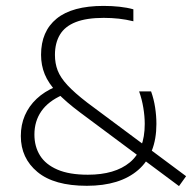

<svg xmlns="http://www.w3.org/2000/svg" viewBox="-20 -622 650 650"><path d="M586 8 251.5 -241Q202 -278 173 -309Q144 -340 131.5 -370.5Q119 -401 119 -436.5Q119 -516 171.8 -559Q224.5 -602 330.5 -602Q359 -602 384.5 -599.2Q410 -596.5 431.5 -590.5V-550Q407 -556 382.2 -558.8Q357.5 -561.5 331 -561.5Q273 -561.5 236.5 -547.2Q200 -533 183 -504.8Q166 -476.5 166 -436Q166 -407.5 175.2 -383.5Q184.5 -359.5 208.2 -333.8Q232 -308 275.5 -274.5L610 -25.5ZM274 7Q163 7 106.8 -39.8Q50.5 -86.5 50.5 -161.5Q50.5 -199.5 64.2 -231.2Q78 -263 104 -287.5Q130 -312 167.5 -328L191.5 -300.5Q143 -279 119.8 -245.2Q96.5 -211.5 96.5 -166.5Q96.5 -126 115.5 -95.5Q134.5 -65 174.5 -47.8Q214.5 -30.5 277.5 -30.5Q369 -30.5 419.5 -72.2Q470 -114 470 -202.5Q470 -228.5 465.2 -257.2Q460.5 -286 451 -312.5H491.5Q501 -286 505.2 -257.8Q509.5 -229.5 509.5 -202.5Q509.5 -100 447.8 -46.5Q386 7 274 7Z"/></svg>

Font: Encode Sans SC ExtraLight
Style: Regular
Weight: 250
Designer: Multiple Designers
Foundry: Impallari Type
Version: Version 3.002